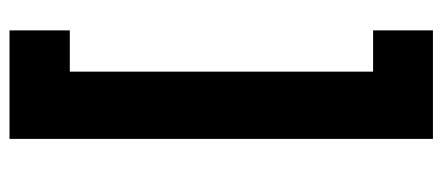

<svg xmlns="http://www.w3.org/2000/svg" viewBox="-290 -512 953 414"><g transform="rotate(90 187.0 -304.5)"><path d="M279 152H45V22H134V-632H45V-761H279Z"/></g></svg>

Font: Reem Kufi Fun
Style: Bold
Weight: 700
Designer: Khaled Hosny
Version: Version 1.005